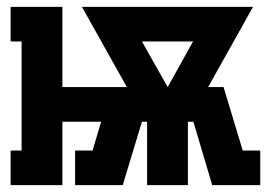

<svg xmlns="http://www.w3.org/2000/svg" viewBox="-20 -540 790 560"><path d="M11 0V-101H43V-419H11V-520H162V-286H350L219 -520H718L587 -286H632L688 -101H739V0H599L544 -185H528V0H409V-185H394L338 0H199V-101H250L275 -185H162V0ZM469 -286 543 -419H394Z"/></svg>

Font: Iosevka Etoile
Style: Bold
Weight: 700
Designer: Belleve Invis
Foundry: Belleve Invis
Version: Version 28.1.0; ttfautohint (v1.8.4)